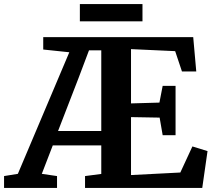

<svg xmlns="http://www.w3.org/2000/svg" viewBox="-62 -926 1052 946"><path d="M-42 0V-58.5L26 -69.5L279.5 -668.5L151 -682V-743H890L905 -574H834.5L801 -674L583.5 -684V-416.5L723.5 -420.5L739.5 -503H803V-260H739.5L724.5 -346.5L583.5 -349V-63.5L826.5 -76L886 -204.5L960.5 -181.5L934.5 0H357V-58.5L437 -69V-209.5H198L144 -69.5L219 -58.5V0ZM224 -280.5H437V-678H376.5L325 -541.5ZM640 -906V-821H331.5V-906Z"/></svg>

Font: Merriweather 20pt
Style: Bold
Weight: 700
Version: Version 2.100